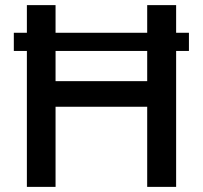

<svg xmlns="http://www.w3.org/2000/svg" viewBox="-20 -730 792 750"><path d="M718 -602V-531H668V0H555V-313H197V0H85V-531H34V-602H85V-710H197V-602H555V-710H668V-602ZM555 -413V-531H197V-413Z"/></svg>

Font: Raleway-v4020 SemiBold
Style: Regular
Weight: 600
Designer: Matt McInerney, Pablo Impallari, Rodrigo Fuenzalida
Foundry: Matt McInerney, Pablo Impallari, Rodrigo Fuenzalida
Version: Version 4.020;PS 004.020;hotconv 1.0.88;makeotf.lib2.5.64775